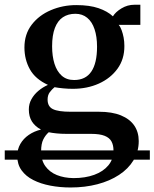

<svg xmlns="http://www.w3.org/2000/svg" viewBox="-58 -560 666 829"><path d="M589 89.5V129.5H-37.5V89.5ZM247 249.5Q201 249.5 159.2 241.5Q117.5 233.5 85.5 217.2Q53.5 201 35 175.2Q16.5 149.5 16.5 113.5Q16.5 84.5 29.8 61.5Q43 38.5 66.2 22.5Q89.5 6.5 119 -0.5Q93.5 -14 80 -35.2Q66.5 -56.5 66.5 -87.5Q66.5 -111.5 77.8 -131.8Q89 -152 107.8 -167.8Q126.5 -183.5 149 -193.5Q94.5 -218.5 71 -260.8Q47.5 -303 47.5 -355Q47.5 -412.5 79 -453.5Q110.5 -494.5 161.8 -516.2Q213 -538 271.5 -538Q328.5 -538 367.2 -524.8Q406 -511.5 429.5 -489.5Q441 -508.5 466.8 -524Q492.5 -539.5 522.5 -539.5H548V-452.5H454.5Q462 -444 467.2 -429.5Q472.5 -415 475.8 -397.8Q479 -380.5 479 -362Q479.5 -305 449.5 -263.5Q419.5 -222 369 -199.2Q318.5 -176.5 256.5 -176.5Q236 -176.5 215 -178.5Q194 -180.5 177.5 -183.5Q166.5 -174.5 157 -162Q147.5 -149.5 147.5 -130Q147.5 -100 170.5 -88.8Q193.5 -77.5 247.5 -77.5H369Q426 -77.5 464.2 -61.8Q502.5 -46 521.8 -17.8Q541 10.5 541 49Q541 95 518.5 132Q496 169 456 195.2Q416 221.5 362.5 235.5Q309 249.5 247 249.5ZM259.5 209Q310 209 349 194.8Q388 180.5 410 153.8Q432 127 432 89.5Q432 67 423.5 51Q415 35 394 26.5Q373 18 335.5 18H229.5Q206 18 186.2 16Q166.5 14 152.5 11Q138.5 23 129 41.8Q119.5 60.5 119.5 93.5Q119.5 132 137.8 157.5Q156 183 187.5 195.8Q219 208.5 259.5 209ZM262 -214.5Q311.5 -214.5 336.2 -250.8Q361 -287 361 -358.5Q361 -402 350.2 -434Q339.5 -466 318.5 -483.2Q297.5 -500.5 267.5 -500.5Q236 -500.5 213.5 -485.5Q191 -470.5 179 -439.2Q167 -408 167 -360Q167 -317.5 177.2 -284.8Q187.5 -252 208.5 -233.2Q229.5 -214.5 262 -214.5Z"/></svg>

Font: Merriweather 96pt SemiBold
Style: Regular
Weight: 600
Version: Version 2.100